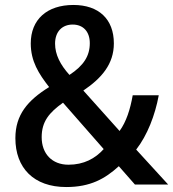

<svg xmlns="http://www.w3.org/2000/svg" viewBox="-20 -744 698 774"><path d="M276 -724C169 -724 104 -665 104 -569C104 -497 136 -447 178 -393C91 -339 42 -281 42 -187C42 -67 116 10 247 10C344 10 403 -23 459 -74L524 0H658L529 -141C574 -199 605 -279 620 -360H515C505 -303 489 -253 462 -216L316 -379C390 -429 439 -486 439 -569C439 -667 378 -724 276 -724ZM273 -645C315 -645 342 -617 342 -570C342 -519 318 -480 260 -442C223 -483 202 -524 202 -568C202 -617 231 -645 273 -645ZM234 -330 398 -143C364 -105 318 -80 256 -80C190 -80 148 -124 148 -191C148 -254 178 -290 234 -330Z"/></svg>

Font: Noto Sans Devanagari SemiCondensed Medium
Style: Regular
Weight: 500
Width: 4
Designer: Jelle Bosma - Monotype Design Team
Foundry: Monotype Imaging Inc.
Version: Version 2.004